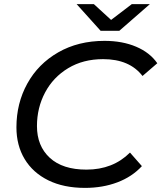

<svg xmlns="http://www.w3.org/2000/svg" viewBox="-20 -907 786 935"><path d="M60 -287Q60 -404 113 -500Q166 -596 263.5 -652Q361 -708 489 -708Q576 -708 643 -679.5Q710 -651 746 -599L674 -537Q611 -619 482 -619Q385 -619 312 -575Q239 -531 199.5 -456.5Q160 -382 160 -293Q160 -196 222.5 -138.5Q285 -81 401 -81Q530 -81 613 -164L671 -98Q623 -46 551.5 -19Q480 8 394 8Q290 8 215 -29Q140 -66 100 -132.5Q60 -199 60 -287ZM710 -887 561 -757H470L353 -887H437L521 -810L622 -887Z"/></svg>

Font: Idrija
Style: Italic
Weight: 500
Italic angle: -11.3°
Designer: Julieta Ulanovsky
Foundry: Julieta Ulanovsky
Version: Version 7.200